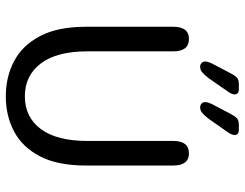

<svg xmlns="http://www.w3.org/2000/svg" viewBox="-110 -720 841 660"><g transform="rotate(90 310.0 -389.5)"><path d="M310.5 10.5Q244 10.5 190 -17.8Q136 -46 103.8 -106.8Q71.5 -167.5 71.5 -265V-565Q71.5 -619 113.5 -619Q156 -619 156 -565V-270Q156 -165 197.5 -110Q239 -55 310.5 -55Q382.5 -55 423.2 -110Q464 -165 464 -270V-565Q464 -619 506.5 -619Q548.5 -619 548.5 -565V-265Q548.5 -167.5 516.8 -106.8Q485 -46 431.2 -17.8Q377.5 10.5 310.5 10.5ZM336.5 -696.5 370 -760.5Q379 -777.5 386.2 -784Q393.5 -790.5 407.5 -790.5H427Q434.5 -790.5 439 -786.8Q443.5 -783 443.5 -776Q443.5 -765.5 433 -751L388 -687Q376 -671.5 367.5 -664.5Q359 -657.5 348.5 -657.5Q341.5 -657.5 336 -662Q330.5 -666.5 330.5 -675Q330.5 -683.5 336.5 -696.5ZM197 -696.5 230.5 -760.5Q239 -777.5 246.5 -784Q254 -790.5 268 -790.5H287.5Q295 -790.5 299.5 -786.8Q304 -783 304 -776Q304 -765.5 293 -751L248.5 -687Q236.5 -671.5 228 -664.5Q219.5 -657.5 209 -657.5Q202 -657.5 196.5 -662Q191 -666.5 191 -675Q191 -683.5 197 -696.5Z"/></g></svg>

Font: Sono
Style: Regular
Weight: 400
Designer: Tyler Finck
Foundry: Tyler Finck
Version: Version 2.112